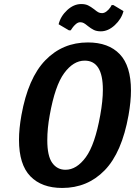

<svg xmlns="http://www.w3.org/2000/svg" viewBox="-20 -920 670 950"><path d="M74 -228Q74 -283 86 -350Q119 -534 204.5 -622Q290 -710 415 -710Q517 -710 572.5 -652Q628 -594 628 -472Q628 -418 616 -350Q583 -165 498 -77.5Q413 10 288 10Q186 10 130 -48Q74 -106 74 -228ZM476 -350Q489 -422 489 -476Q489 -620 399 -620Q343 -620 297.5 -558Q252 -496 226 -350Q214 -285 214 -226Q214 -148 238.5 -114Q263 -80 304 -80Q359 -80 404.5 -142Q450 -204 476 -350ZM591 -865Q581 -826 548 -795.5Q515 -765 479 -765Q458 -765 444 -772Q430 -779 415 -791Q403 -801 395 -805.5Q387 -810 377 -810Q366 -810 355.5 -801Q345 -792 338.5 -782.5Q332 -773 330 -770H321L270 -800Q280 -840 312.5 -870Q345 -900 382 -900Q402 -900 415.5 -893.5Q429 -887 446 -874Q458 -864 466 -859.5Q474 -855 485 -855Q496 -855 507 -863.5Q518 -872 525.5 -883Q533 -894 532 -895H541Z"/></svg>

Font: Scada
Style: Bold Italic
Weight: 700
Italic angle: -10°
Version: Version 4.000